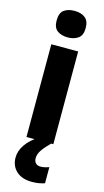

<svg xmlns="http://www.w3.org/2000/svg" viewBox="-150 -813 593 1098"><g transform="rotate(15 146.5 -264.0)"><path d="M147 -768Q185 -768 209 -750Q233 -732 233 -689Q233 -646 208.5 -628.5Q184 -611 147 -611Q109 -611 85 -628.5Q61 -646 61 -689Q61 -733 84.5 -750.5Q108 -768 147 -768ZM226 -549V0H67V-549ZM149 103Q149 122 159.5 132.5Q170 143 188 143Q202 143 215.5 139.5Q229 136 238 133V228Q224 233 205.5 236.5Q187 240 162 240Q104 240 70.5 209.5Q37 179 37 129Q37 90 63 52Q89 14 141 -18L213 0Q180 33 164.5 56.5Q149 80 149 103Z"/></g></svg>

Font: Noto Sans Sinhala SemiCondensed ExtraBold
Style: Regular
Weight: 800
Width: 4
Designer: Jelle Bosma - Monotype Design Team
Foundry: Monotype Imaging Inc.
Version: Version 2.006; ttfautohint (v1.8.4.7-5d5b)